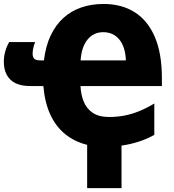

<svg xmlns="http://www.w3.org/2000/svg" viewBox="-30 -745 895 987"><path d="M502.4 -724.6Q596.2 -724.6 663.3 -681.6Q730.5 -638.7 766.4 -554Q802.2 -469.2 802.2 -343.8V-302.7H383.8Q385.7 -258.8 400.4 -222.7Q415 -186.5 446.8 -165Q478.5 -143.6 531.2 -143.6Q569.8 -143.6 607.2 -150.4Q644.5 -157.2 683.1 -172.6Q721.7 -188 763.2 -212.9V-51.8Q728.5 -31.7 685.5 -17.6Q642.6 -3.4 594.7 3.4V222.2H418V-0.5Q354.5 -16.1 306.4 -54.4Q258.3 -92.8 229.2 -154.8Q200.2 -216.8 192.9 -302.7H125.5Q57.1 -302.7 23.4 -335.7Q-10.3 -368.7 -10.3 -428.2Q-10.3 -454.6 -3.2 -480Q3.9 -505.4 17.1 -528.8H150.4Q143.1 -509.3 140.4 -494.6Q137.7 -480 137.7 -469.2Q137.7 -452.1 145.8 -443.4Q153.8 -434.6 176.8 -434.6H195.8Q204.6 -507.8 230.2 -562Q255.9 -616.2 295.4 -652.3Q335 -688.5 387.5 -706.5Q439.9 -724.6 502.4 -724.6ZM500 -579.6Q476.6 -579.6 456.3 -570.3Q436 -561 420.7 -542.5Q405.3 -523.9 396 -497.1Q386.7 -470.2 384.3 -434.6H617.2Q614.3 -504.9 583 -542.2Q551.8 -579.6 500 -579.6Z"/></svg>

Font: Open Sans SemiCondensed ExtraBold
Style: Regular
Weight: 800
Width: 4
Designer: Monotype Design Team
Foundry: Monotype Imaging Inc.
Version: Version 3.000